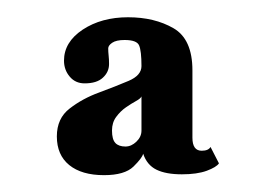

<svg xmlns="http://www.w3.org/2000/svg" viewBox="-20 -776 300 228"><path d="M103.5 -568Q77 -568 62.2 -580Q47.5 -592 47.5 -614Q47.5 -635.5 62.8 -647.2Q78 -659 97.8 -666.2Q117.5 -673.5 132.8 -680Q148 -686.5 148 -697.5Q148 -715.5 145.2 -722Q142.5 -728.5 128 -728.5Q118 -728.5 113.2 -725.2Q108.5 -722 108.5 -718.5Q108.5 -714.5 109 -710Q109.5 -705.5 109.5 -700Q109.5 -690.5 102.2 -683.8Q95 -677 80.5 -677Q69.5 -677 62.8 -685Q56 -693 56 -704Q56 -726 78.2 -740.8Q100.5 -755.5 132 -755.5Q163.5 -755.5 186 -742.5Q208.5 -729.5 208.5 -692.5V-612.5Q208.5 -597 219.5 -597Q227.5 -597 230 -601.5L240 -582Q237 -577.5 225.5 -573.2Q214 -569 196 -569Q177 -569 165.8 -574.5Q154.5 -580 150 -593.5Q149 -588.5 138.5 -578.2Q128 -568 103.5 -568ZM129 -602Q136 -602 142 -607.8Q148 -613.5 148 -621V-661.5Q147 -659 141.5 -656Q136 -653 129.5 -648.5Q123 -644 118 -637.2Q113 -630.5 113 -621Q113 -610.5 117 -606.2Q121 -602 129 -602Z"/></svg>

Font: Imbue 24pt
Style: Bold
Weight: 700
Designer: Tyler Finck
Foundry: Etcetera Type Company
Version: Version 1.102